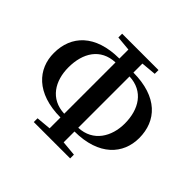

<svg xmlns="http://www.w3.org/2000/svg" viewBox="-181 -966 1191 1191"><g transform="rotate(45 415.0 -370.5)"><path d="M353 -153C227 -158 168 -257 168 -375C168 -501 227 -598 353 -603ZM353 17H575V-16L476 -25V-120C690 -121 789 -236 789 -375C789 -526 689 -636 476 -637V-716L575 -725V-758H256V-725L353 -716V-637C142 -636 41 -526 41 -374C41 -236 139 -121 353 -120V-25L256 -16V17ZM476 -603C602 -598 662 -500 662 -375C662 -262 602 -158 476 -153Z"/></g></svg>

Font: Noto Serif KR
Style: Bold
Weight: 700
Designer: Ryoko NISHIZUKA 西塚涼子 (kana & ideographs); Frank Grießhammer (Latin, Greek & Cyrillic); Wenlong ZHANG 张文龙 (bopomofo); San
Foundry: Adobe
Version: Version 2.001;hotconv 1.1.0;makeotfexe 2.6.0